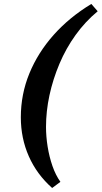

<svg xmlns="http://www.w3.org/2000/svg" viewBox="-20 -732 517 976"><path d="M444.3 -711.9 476.6 -674.8Q413.1 -622.1 364.3 -554.2Q315.4 -486.3 282.2 -407.7Q249 -329.1 231.4 -247.6Q213.9 -166 213.9 -86.9Q213.9 -38.1 222.2 13.7Q230.5 65.4 246.6 111.8Q262.7 158.2 287.1 192.4L245.1 223.6Q167 154.3 126.5 62.5Q85.9 -29.3 85.9 -135.7Q85.9 -252.9 129.4 -358.9Q172.9 -464.8 252.9 -554.7Q333 -644.5 444.3 -711.9Z"/></svg>

Font: Crimson Pro
Style: Bold Italic
Weight: 700
Italic angle: -12°
Designer: Jacques Le Bailly
Foundry: Baron von Fonthausen
Version: Version 1.003